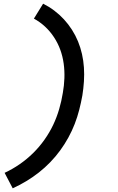

<svg xmlns="http://www.w3.org/2000/svg" viewBox="-20 -861 640 1042"><path d="M49 161 5 77Q48 57 87 30Q126 3 160 -30.5Q194 -64 221.5 -103Q249 -142 268.5 -183Q288 -224 301 -268.5Q314 -313 321 -357Q328 -396 329.5 -436.5Q331 -477 325.5 -516.5Q320 -556 307 -591.5Q294 -627 273 -659Q252 -691 224.5 -716.5Q197 -742 164 -760L214 -841Q246 -825 274.5 -803.5Q303 -782 327 -756Q351 -730 370.5 -699.5Q390 -669 403.5 -636Q417 -603 425 -567.5Q433 -532 435.5 -494.5Q438 -457 435.5 -419Q433 -381 427 -343Q420 -304 410 -265Q400 -226 385.5 -188.5Q371 -151 351 -114.5Q331 -78 306.5 -44.5Q282 -11 253 19Q224 49 191 75Q158 101 122 122.5Q86 144 49 161Z"/></svg>

Font: Iosevka Curly Slab SmBdEx
Style: Italic
Weight: 600
Width: 7
Italic angle: -9°
Monospace: yes
Designer: Belleve Invis
Foundry: Belleve Invis
Version: Version 11.1.0; ttfautohint (v1.8.3)